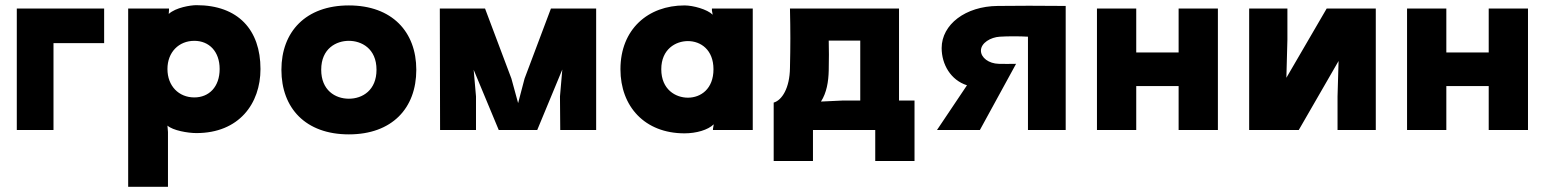

<svg xmlns="http://www.w3.org/2000/svg" viewBox="-20 -503 5989 743"><path d="M187 0V-336H383V-470H45V0Z M732 -126C672 -126 628 -170 628 -236C628 -301 672 -345 732 -345C789 -345 830 -304 830 -236C830 -167 789 -126 732 -126ZM476 220H630V8L628 -17C649 2 707 12 740 12C905 12 988 -102 988 -236C988 -387 902 -483 740 -483C718 -483 660 -474 633 -449L634 -464V-470H476Z M1330 -345C1378 -345 1437 -316 1437 -233C1437 -154 1383 -121 1330 -121C1277 -121 1223 -154 1223 -233C1223 -316 1282 -345 1330 -345ZM1069 -233C1069 -84 1163 17 1330 17C1497 17 1591 -84 1591 -233C1591 -380 1497 -482 1330 -482C1163 -482 1069 -380 1069 -233Z M1682 -470 1683 0H1822V-130L1813 -233L1910 0H2059L2156 -234L2147 -130L2148 0H2287V-470H2112L2010 -199L1985 -104L1959 -199L1857 -470Z M2642 -125C2595 -125 2539 -156 2539 -235C2539 -313 2595 -344 2642 -344C2692 -344 2741 -310 2741 -235C2741 -159 2692 -125 2642 -125ZM2381 -235C2381 -91 2475 13 2629 13C2674 13 2720 0 2742 -22L2739 -4V0H2893V-470H2735V-462L2738 -446C2717 -467 2662 -482 2629 -482C2488 -482 2381 -390 2381 -235Z M3187 -346H3309V-114H3242L3157 -110C3179 -144 3186 -187 3187 -230C3188 -276 3188 -310 3187 -346ZM2974 120H3126V0H3367V120H3519V-114H3459V-470H3037C3039 -381 3039 -329 3037 -240C3036 -162 3006 -115 2974 -106Z M3958 -361V0H4104V-480C3989 -481 3927 -481 3841 -480C3716 -479 3624 -408 3624 -317C3624 -254 3659 -193 3722 -173L3606 0H3772L3912 -256C3888 -256 3865 -255 3845 -256C3806 -257 3776 -280 3776 -307C3776 -337 3814 -359 3849 -361C3879 -363 3927 -363 3958 -361Z M4693 -470H4541V-300H4377V-470H4225V0H4377V-170H4541V0H4693Z M5304 -470H5114L4958 -202L4962 -350V-470H4814V0H5006L5160 -267L5156 -130V0H5304Z M5893 -470H5741V-300H5577V-470H5425V0H5577V-170H5741V0H5893Z"/></svg>

Font: Kreadon Extra Bold
Style: Regular
Weight: 800
Designer: kohakuno
Foundry: StudioGnu
Version: Version 1.000;Glyphs 3.1.2 (3151)